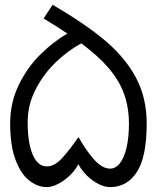

<svg xmlns="http://www.w3.org/2000/svg" viewBox="-20 -744 640 784"><path d="M300 -73.5Q287 -48.5 264.5 -27Q242 -5.5 216.8 7.2Q191.5 20 171 20Q134 20 99.8 -6.5Q65.5 -33 43.5 -91.2Q21.5 -149.5 21.5 -240Q21.5 -325.5 56.8 -397.5Q92 -469.5 144.8 -521.5Q197.5 -573.5 255 -607Q217 -633 158 -668.5L195 -724.5Q327 -647.5 409.5 -578Q492 -508.5 535.5 -426.2Q579 -344 579 -240Q579 -103.5 539 -41.8Q499 20 429.5 20Q407 20 382 7.2Q357 -5.5 335.2 -26.8Q313.5 -48 300 -73.5ZM171.5 -64.5Q202 -64.5 232.8 -97.5Q263.5 -130.5 298.5 -182H302Q331 -130 364 -92.8Q397 -55.5 429.5 -55.5Q452.5 -55.5 470 -78Q487.5 -100.5 497 -142Q506.5 -183.5 506.5 -238.5Q506.5 -305 486.8 -360Q467 -415 424.5 -465Q382 -515 312 -567Q259 -538.5 209 -491Q159 -443.5 126 -380Q93 -316.5 93 -246Q93 -160.5 113.5 -112.5Q134 -64.5 171.5 -64.5Z"/></svg>

Font: JuliaMono Italic
Style: Regular
Weight: 400
Italic angle: -9°
Monospace: yes
Designer: cormullion
Foundry: corm
Version: Version 0.049; ttfautohint (v1.8.4)